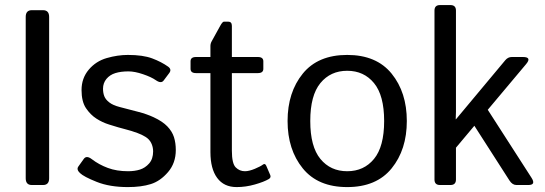

<svg xmlns="http://www.w3.org/2000/svg" viewBox="-20 -741 2181 769"><path d="M107.4 0Q83 0 83 -26.9V-673.3Q83 -700.2 107.4 -700.2H152.3Q176.8 -700.2 176.8 -673.3V-26.9Q176.8 0 152.3 0Z M300.3 -47.9Q285.2 -62 293.9 -74.2L315.9 -105Q326.7 -119.6 347.7 -103.5Q376.5 -81.5 411.9 -68.4Q447.3 -55.2 492.7 -55.2Q519.5 -55.2 540.5 -61.8Q561.5 -68.4 577.4 -86.4Q593.3 -104.5 593.3 -134.8Q593.3 -152.3 585.7 -168Q578.1 -183.6 562.3 -193.1Q546.4 -202.6 531.2 -208Q506.3 -217.3 481.7 -223.4Q457 -229.5 417 -242.2Q390.1 -250.5 366.2 -265.9Q342.3 -281.2 324.5 -307.6Q306.6 -334 306.6 -380.4Q306.6 -427.7 335.4 -461.9Q364.3 -496.1 407.7 -508.5Q451.2 -521 492.2 -521Q552.7 -521 589.6 -507.1Q626.5 -493.2 653.3 -474.1Q668.9 -462.9 657.7 -448.2L635.7 -418.9Q625.5 -404.8 604 -419.9Q585.9 -432.6 552.7 -443.8Q519.5 -455.1 494.6 -455.1Q463.9 -455.1 441.9 -448.2Q419.9 -441.4 406.2 -424.8Q392.6 -408.2 392.6 -385.7Q392.6 -368.7 397.9 -355.2Q403.3 -341.8 418 -330.6Q432.6 -319.3 459 -312.5Q500 -301.8 533.9 -293Q567.9 -284.2 595.2 -271.5Q630.9 -254.9 650.1 -234.9Q669.4 -214.8 676.8 -191.7Q684.1 -168.5 684.1 -140.1Q684.1 -87.9 653.1 -51.8Q622.1 -15.6 584 -3.7Q545.9 8.3 492.2 8.3Q419.4 8.3 367.4 -12.5Q315.4 -33.2 300.3 -47.9Z M765.1 -448.2Q743.2 -448.2 743.2 -465.3V-495.6Q743.2 -512.7 765.1 -512.7H822.8V-556.6Q822.8 -566.4 827.6 -575.2L861.8 -637.2Q871.1 -654.3 877 -654.3H894Q908.7 -654.3 908.7 -637.2V-512.7H1012.7Q1034.7 -512.7 1034.7 -495.6V-465.3Q1034.7 -448.2 1012.7 -448.2H908.7V-137.2Q908.7 -85.9 924.1 -70.6Q939.5 -55.2 960.9 -55.2Q977.5 -55.2 1000.7 -64.9Q1023.9 -74.7 1032.7 -81.5Q1041.5 -88.4 1046.4 -77.1L1062.5 -39.6Q1066.4 -29.8 1056.6 -23.9Q1037.6 -12.7 1001 -2.2Q964.4 8.3 927.7 8.3Q877 8.3 849.9 -28.3Q822.8 -64.9 822.8 -131.8V-448.2Z M1131.8 -256.3Q1131.8 -371.1 1192.6 -446Q1253.4 -521 1370.6 -521Q1487.8 -521 1548.6 -446Q1609.4 -371.1 1609.4 -256.3Q1609.4 -141.6 1548.6 -66.7Q1487.8 8.3 1370.6 8.3Q1253.4 8.3 1192.6 -66.7Q1131.8 -141.6 1131.8 -256.3ZM1222.7 -256.3Q1222.7 -153.8 1263.2 -104.5Q1303.7 -55.2 1370.6 -55.2Q1437.5 -55.2 1478 -104.5Q1518.6 -153.8 1518.6 -256.3Q1518.6 -358.9 1478 -408.2Q1437.5 -457.5 1370.6 -457.5Q1303.7 -457.5 1263.2 -408.2Q1222.7 -358.9 1222.7 -256.3Z M1742.2 0Q1720.2 0 1720.2 -22V-698.7Q1720.2 -720.7 1742.2 -720.7H1784.2Q1806.2 -720.7 1806.2 -698.7V-292.5Q1806.2 -277.8 1805.2 -263.2H1806.2L2003.9 -500Q2014.6 -512.7 2029.8 -512.7H2074.2Q2111.3 -512.7 2086.9 -483.9L1933.6 -301.3L2108.9 -28.8Q2127.4 0 2096.2 0H2048.3Q2032.2 0 2020.5 -18.1L1879.9 -237.3L1806.2 -149.4V-22Q1806.2 0 1784.2 0Z"/></svg>

Font: Istok
Style: Regular
Weight: 500
Designer: Andrey V. Panov
Foundry: Andrey V. Panov
Version: Version 1.0.3